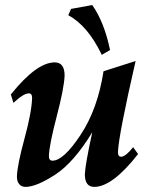

<svg xmlns="http://www.w3.org/2000/svg" viewBox="-20 -729 608 759"><path d="M352.5 9.8Q315.4 9.8 315.4 -40Q316.9 -78.1 344.7 -206.1Q271.5 -85.9 197.5 -38.1Q123.5 9.8 80.6 9.8Q65.4 9.8 56.2 -0.7Q46.9 -11.2 46.9 -30.8Q47.9 -74.7 76.7 -180.7Q105.5 -286.6 106.9 -342.3Q106.9 -359.9 94.2 -359.9Q72.8 -359.9 33.2 -322.3L22.9 -355.5Q124.5 -482.4 196.3 -482.4Q235.4 -482.4 235.4 -430.2Q233.4 -380.4 204.1 -268.6Q174.8 -156.7 173.3 -112.3Q173.3 -93.8 187.5 -93.8Q231 -93.8 298.6 -195.8Q366.2 -297.9 389.2 -447.3L516.1 -487.8Q448.7 -194.3 446.3 -127.4Q446.3 -109.4 459 -109.4Q476.1 -109.4 506.3 -147L525.9 -120.1Q424.3 9.8 352.5 9.8ZM382.3 -512.2Q327.1 -627.4 250 -668.9L260.7 -693.8L344.7 -709Q392.6 -640.6 415 -531.2Z"/></svg>

Font: Kelvinch
Style: Bold Italic
Weight: 700
Italic angle: -10°
Designer: Paul James Miller
Foundry: High-Logic / Made with FontCreator
Version: Version 3.30 September 23, 2016